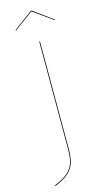

<svg xmlns="http://www.w3.org/2000/svg" viewBox="-142 -896 558 1032"><g transform="rotate(-15 137.0 -380.0)"><path d="M151 -85Q151 -36 141.5 -5.5Q132 25 106.5 48Q81 71 31 92L29 88Q78 68 103.5 45.5Q129 23 138 -7Q147 -37 147 -85V-680H151ZM39 -772 147 -852H150L260 -772L257 -770L148 -848L42 -770Z"/></g></svg>

Font: FiraGO Four
Style: Regular
Weight: 100
Designer: bBox Type
Foundry: bBox Type GmbH
Version: Version 1.001